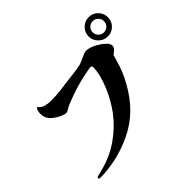

<svg xmlns="http://www.w3.org/2000/svg" viewBox="-193 -1077 1386 1386"><g transform="rotate(-45 500.0 -384.0)"><path d="M923 -725Q923 -749 906 -766Q889 -783 865 -783Q841 -783 824.5 -766Q808 -749 808 -725Q808 -702 825 -685Q842 -668 865 -668Q889 -668 906 -684.5Q923 -701 923 -725ZM841 -558Q841 -540 827 -526.5Q813 -513 799 -504Q787 -462 773.5 -419.5Q760 -377 741 -338Q693 -239 631 -167Q569 -95 487 -47Q405 1 298 30Q272 37 238 43Q204 49 170 52.5Q136 56 108 56Q104 56 97.5 54.5Q91 53 91 47Q91 40 96.5 37.5Q102 35 107 34Q121 30 136 26.5Q151 23 165 19Q265 -8 351 -68.5Q437 -129 499 -211Q522 -242 546 -283Q570 -324 589.5 -370Q609 -416 621 -461.5Q633 -507 633 -546Q633 -560 618 -560Q608 -560 597 -557Q530 -546 464 -527Q398 -508 335 -482Q325 -478 314.5 -473.5Q304 -469 296 -464Q286 -458 279 -453.5Q272 -449 258 -449Q251 -449 244 -451.5Q237 -454 229 -457Q190 -472 157.5 -501Q125 -530 125 -576Q125 -592 128 -605Q131 -618 143 -629Q160 -604 190 -596Q220 -588 248 -589H254Q301 -589 348 -595Q395 -601 441 -607Q474 -611 508.5 -615.5Q543 -620 576 -627Q590 -631 610 -640Q630 -649 649 -657.5Q668 -666 678 -666Q697 -666 715.5 -660Q734 -654 750 -646Q764 -639 785.5 -625Q807 -611 824 -593.5Q841 -576 841 -558ZM963 -725Q963 -685 934.5 -656Q906 -627 865 -627Q825 -627 795.5 -656Q766 -685 766 -725Q766 -766 795 -795Q824 -824 865 -824Q906 -824 934.5 -795Q963 -766 963 -725Z"/></g></svg>

Font: Kaisei Tokumin ExtraBold
Style: Regular
Weight: 800
Designer: Font-Kai, 金井和夫
Foundry: KAZUO KANAI
Version: Version 5.003